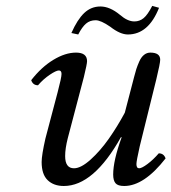

<svg xmlns="http://www.w3.org/2000/svg" viewBox="-20 -616 577 646"><path d="M389.2 -153.8 387.2 -154.8Q294.9 9.8 194.8 9.8Q160.6 9.8 140.4 -9.8Q120.1 -29.3 120.1 -70.8Q120.1 -93.8 132.8 -149.9L173.8 -305.2Q187 -355 187 -367.2Q187 -378.9 178.2 -378.9Q168.9 -378.9 147.5 -364.5Q126 -350.1 107.9 -329.1Q90.8 -329.1 85 -346.2Q119.1 -390.1 159.4 -414.6Q199.7 -439 235.8 -439Q272.9 -439 272.9 -410.2Q272.9 -400.9 262.2 -356.9L208 -150.9Q199.2 -116.2 199.2 -90.8Q199.2 -49.8 229 -49.8Q252.4 -49.8 284.9 -79.1Q317.4 -108.4 346.2 -149.4Q375 -190.4 399.9 -236.8L431.2 -356.9Q435.1 -372.6 438.7 -383.8Q442.4 -395 448.7 -409.4Q455.1 -423.8 464.6 -431.4Q474.1 -439 485.8 -439Q519 -439 519 -415Q519 -403.3 505.9 -349.1L450.2 -124Q439 -74.2 439 -64Q439 -49.8 448.2 -49.8Q457 -49.8 476.3 -64.2Q495.6 -78.6 514.2 -100.1Q531.2 -100.1 537.1 -83Q464.8 9.8 397.9 9.8Q376.5 9.8 368.7 0.5Q360.8 -8.8 360.8 -28.8Q360.8 -75.7 389.2 -153.8ZM432.1 -543.9Q449.7 -543.9 463.1 -554.9Q476.6 -565.9 492.2 -596.2Q494.1 -595.7 503.7 -593Q513.2 -590.3 515.1 -589.8Q479.5 -500 410.2 -500Q384.3 -500 351.1 -525.9Q319.3 -547.9 301.8 -547.9Q282.7 -547.9 269.5 -536.6Q256.3 -525.4 243.2 -500Q237.3 -501.5 220.2 -504.9Q240.2 -550.3 263.4 -572.3Q286.6 -594.2 317.9 -594.2Q349.6 -594.2 383.8 -565.9Q409.2 -543.9 432.1 -543.9Z"/></svg>

Font: Common Serif
Style: Italic
Weight: 400
Italic angle: -12°
Designer: Philipp H. Poll, Khaled Hosny
Foundry: Stefan Peev, Context Ltd.
Version: Version 1.026